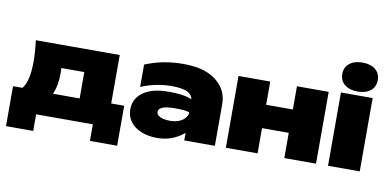

<svg xmlns="http://www.w3.org/2000/svg" viewBox="-87 -1115 3054 1514"><g transform="rotate(10 1440.5 -358.0)"><path d="M914 -187V133H696V0H242V133H24V-187H100Q150 -250 150 -406Q150 -444 147 -486Q144 -528 138 -575H810V-187ZM374 -394Q376 -373 376 -355Q376 -250 344 -183H558V-394Z M1211 -356Q1230 -357 1247 -357Q1355 -357 1413 -335Q1420 -332 1427 -329Q1421 -363 1388 -382Q1348 -405 1255 -405Q1192 -405 1128.5 -391.5Q1065 -378 1012 -355V-534Q1087 -565 1162 -579Q1237 -593 1319 -593Q1431 -593 1507.5 -562Q1584 -531 1628.5 -472.5Q1673 -414 1673 -333V0H1428V-61Q1422 -56 1416 -51Q1379 -21 1327 -1.5Q1275 18 1211 18Q1141 18 1085.5 -4.5Q1030 -27 998 -69Q966 -111 966 -169Q966 -227 998.5 -268.5Q1031 -310 1086.5 -332Q1142 -354 1211 -356ZM1428 -225Q1397 -237 1318.5 -237Q1240 -237 1210.5 -222.5Q1181 -208 1181 -186Q1181 -162 1210 -147.5Q1239 -133 1290 -133Q1351 -133 1389.5 -160.5Q1428 -188 1428 -225Z M1761 -575H2015V-389H2229V-575H2483V0H2229V-202H2015V0H1761Z M2579 -587H2833V0H2579ZM2706 -617Q2642 -617 2603 -648Q2564 -679 2564 -733Q2564 -787 2603 -818Q2642 -849 2706 -849Q2771 -849 2809.5 -818Q2848 -787 2848 -733Q2848 -679 2809.5 -648Q2771 -617 2706 -617Z"/></g></svg>

Font: Bounded
Style: Regular
Weight: 900
Designer: Vlad Churkin
Version: Version 1.0